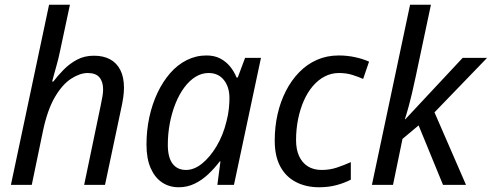

<svg xmlns="http://www.w3.org/2000/svg" viewBox="-20 -780 2075 810"><path d="M26 0 187 -760H275L233 -563Q230 -548 226 -532Q222 -516 217.5 -500Q213 -484 208.5 -468Q204 -452 200 -436H205Q224 -461 248.5 -486Q273 -511 304.5 -528Q336 -545 376 -545Q416 -545 444 -530Q472 -515 487.5 -485Q503 -455 503 -410Q503 -390 500 -369.5Q497 -349 492 -326L423 0H335L405 -336Q410 -359 412.5 -375Q415 -391 415 -403Q415 -435 399.5 -453.5Q384 -472 350 -472Q318 -472 281 -448.5Q244 -425 212.5 -372Q181 -319 162 -231L114 0Z M734 10Q694 10 663.5 -10.5Q633 -31 615.5 -71Q598 -111 598 -170Q598 -230 610 -285.5Q622 -341 644.5 -388.5Q667 -436 698 -471.5Q729 -507 768 -526.5Q807 -546 851 -546Q885 -546 909.5 -533Q934 -520 951 -499Q968 -478 978 -453H983L1014 -536H1081L967 0H897L910 -99H907Q885 -70 858.5 -45Q832 -20 801 -5Q770 10 734 10ZM765 -63Q799 -63 832.5 -90Q866 -117 893.5 -163Q921 -209 935 -266Q943 -296 945.5 -321.5Q948 -347 948 -366Q948 -413 924.5 -442.5Q901 -472 860 -472Q831 -472 805 -456Q779 -440 757.5 -411Q736 -382 720.5 -343.5Q705 -305 696.5 -260.5Q688 -216 688 -169Q688 -116 708 -89.5Q728 -63 765 -63Z M1326 10Q1271 10 1228.5 -12Q1186 -34 1162.5 -77.5Q1139 -121 1139 -187Q1139 -245 1151 -298Q1163 -351 1186 -396Q1209 -441 1242 -475Q1275 -509 1317 -527.5Q1359 -546 1409 -546Q1444 -546 1477 -539Q1510 -532 1537 -520L1512 -447Q1492 -456 1466.5 -464Q1441 -472 1410 -472Q1378 -472 1350 -457.5Q1322 -443 1299.5 -416.5Q1277 -390 1261.5 -354.5Q1246 -319 1237.5 -277Q1229 -235 1229 -189Q1229 -149 1242 -121Q1255 -93 1279 -78Q1303 -63 1337 -63Q1371 -63 1401 -73Q1431 -83 1460 -96V-22Q1433 -8 1399.5 1Q1366 10 1326 10Z M1549 0 1710 -760H1798L1734 -458Q1717 -378 1705 -334.5Q1693 -291 1688 -277H1690L1932 -536H2035L1813 -306L1946 0H1849L1746 -251L1678 -194L1638 0Z"/></svg>

Font: Noto Sans Display
Style: Italic
Weight: 400
Italic angle: -12°
Designer: Monotype Design Team
Foundry: Monotype Imaging Inc.
Version: Version 2.003